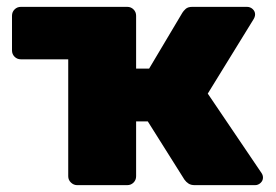

<svg xmlns="http://www.w3.org/2000/svg" viewBox="-20 -540 804 560"><path d="M743 -35Q747 -29 747 -22Q747 -13 740 -6.5Q733 0 724 0H548Q537 0 530 -4.5Q523 -9 518 -16L411 -186H377V-26Q377 -15 369.5 -7.5Q362 0 351 0H205Q195 0 187 -7.5Q179 -15 179 -26V-367H41Q30 -367 22.5 -374.5Q15 -382 15 -393V-494Q15 -505 22.5 -512.5Q30 -520 41 -520H351Q362 -520 369.5 -512.5Q377 -505 377 -494V-340H415L512 -503Q515 -508 521.5 -514Q528 -520 541 -520H700Q710 -520 717 -513.5Q724 -507 724 -498Q724 -494 722.5 -490Q721 -486 719 -483L586 -267Z"/></svg>

Font: Rubik Light ExtraBold
Style: Regular
Weight: 800
Version: Version 2.104